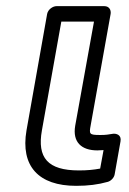

<svg xmlns="http://www.w3.org/2000/svg" viewBox="-20 -573 420 623"><path d="M236 -20C135 -20 100 -61 116 -150L179 -503H285L224 -165C215 -112 244 -85 296 -85C303 -85 310 -86 316 -86L305 -26C283 -22 263 -20 236 -20ZM227 30C266 30 298 26 330 17C340 14 350 4 352 -7L371 -114C375 -136 357 -140 347 -139L327 -136C320 -135 313 -135 304 -135C270 -135 269 -138 274 -165L339 -528C341 -542 333 -553 319 -553H163C152 -553 136 -543 133 -528L66 -150C46 -34 105 30 227 30Z"/></svg>

Font: Asimov
Style: WidOuIt
Weight: 500
Designer: Google
Version: Version 2.000980; 2014